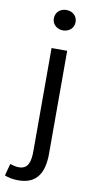

<svg xmlns="http://www.w3.org/2000/svg" viewBox="-140 -734 487 992"><g transform="rotate(10 103.5 -238.0)"><path d="M68 -639C68 -608 93 -586 125 -586C157 -586 182 -608 182 -639C182 -672 157 -693 125 -693C93 -693 68 -672 68 -639ZM-40 204C-23 211 2 217 32 217C129 217 165 154 165 54V-486H83V54C83 113 71 150 23 150C6 150 -11 145 -23 141Z"/></g></svg>

Font: Cambridge Sans
Style: Regular
Weight: 400
Version: Version 2.020;PS 002.020;hotconv 1.0.88;makeotf.lib2.5.64775